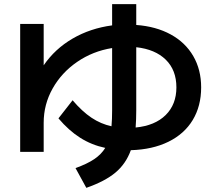

<svg xmlns="http://www.w3.org/2000/svg" viewBox="-20 -813 1040 923"><path d="M77 -698H190V-499Q244 -578 329 -627.5Q414 -677 519 -691V-793H635V-693Q730 -686 800.5 -647.5Q871 -609 909 -543.5Q947 -478 947 -393Q947 -303 906.5 -236Q866 -169 789.5 -131.5Q713 -94 609 -91Q585 -25 534.5 17Q484 59 395 90L343 -5Q399 -25 433 -48Q467 -71 486 -102Q420 -116 365 -151Q310 -186 261 -244L329 -331Q375 -277 420 -247Q465 -217 516 -206Q519 -239 519 -282V-582Q426 -567 351 -515.5Q276 -464 233 -387.5Q190 -311 190 -223V-83H77ZM828 -393Q828 -476 777 -526Q726 -576 635 -586V-282Q635 -238 632 -200Q725 -209 776.5 -260Q828 -311 828 -393Z"/></svg>

Font: Enso SemiBold
Style: Regular
Weight: 600
Designer: Coji Morishita
Foundry: UNDERFOREST DESIGN
Version: Version 1.000